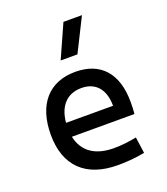

<svg xmlns="http://www.w3.org/2000/svg" viewBox="-146 -897 877 1008"><g transform="rotate(-20 293.0 -392.5)"><path d="M337.9 9.8C377 9.8 427.7 7.8 489.3 -3.9L476.6 -94.7C433.6 -85.9 392.6 -81.1 349.6 -81.1C245.6 -81.1 180.2 -126.5 162.1 -212.9H511.7C513.7 -233.4 514.6 -254.9 514.6 -279.3C514.6 -440.4 434.6 -527.3 294.9 -527.3C146.5 -527.3 61.5 -428.7 61.5 -259.8C61.5 -85.9 161.1 9.8 337.9 9.8ZM158.2 -292C166.5 -384.3 215.8 -436.5 295.9 -436.5C374 -436.5 420.9 -384.8 420.9 -292ZM243.7 -609.4H337.4L430.2 -794.9H326.7Z"/></g></svg>

Font: CaskaydiaCove Nerd Font
Style: Regular
Weight: 400
Designer: Aaron Bell
Foundry: Saja Typeworks
Version: Version 2111.1;Nerd Fonts 2.3.3